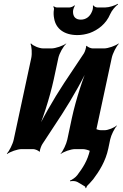

<svg xmlns="http://www.w3.org/2000/svg" viewBox="-20 -782 643 1007"><path d="M420 -502 316 -346C260 -261 194 -146 164 -75L168 -74C201 -145 241 -269 262 -366L286 -478C291 -502 312 -539 327 -552V-554C311 -542 272 -528 249 -528H208C185 -528 153 -542 143 -554L140 -552C146 -539 149 -502 144 -478L52 -50C47 -26 28 11 16 24L17 26C33 14 71 0 94 0H154C164 0 183 8 186 14L189 12C188 6 196 -17 202 -26L305 -183C360 -268 425 -383 454 -453L451 -454C418 -384 378 -260 357 -163L333 -50C328 -26 310 11 298 24V26C313 14 351 0 374 0H413C436 0 467 14 476 26L479 24C472 11 469 -26 474 -50L566 -478C571 -502 590 -539 603 -552L602 -554C586 -542 548 -528 525 -528H466C456 -528 438 -536 435 -542L432 -540C432 -533 426 -511 420 -502ZM404 -679C377 -679 362 -694 363 -723C363 -731 369 -747 373 -752L370 -754C366 -749 353 -743 345 -743H277C272 -743 265 -747 262 -749L259 -746C262 -744 264 -738 263 -733C260 -716 261 -699 264 -685C273 -631 317 -598 386 -598C408 -598 430 -602 451 -609C494 -625 536 -656 558 -708C566 -727 586 -750 599 -759L598 -762C583 -753 552 -743 533 -743H490C482 -743 472 -749 470 -754L467 -752C469 -747 467 -731 463 -723C452 -694 430 -679 404 -679ZM387 173 424 195C427 196 429 202 428 205L432 204C433 201 435 195 437 193C447 183 458 171 469 158C500 117 534 64 548 -3L558 -51C563 -74 581 -110 593 -122L592 -124C579 -112 547 -99 528 -99H510C491 -99 464 -113 456 -125L454 -123C463 -110 469 -73 464 -49L452 4C439 62 413 100 385 137C377 148 357 162 347 165L348 169C358 166 377 167 387 173Z"/></svg>

Font: Asimov
Style: EdgeExtremeIt
Weight: 500
Designer: Google
Version: Version 2.000980: 2014